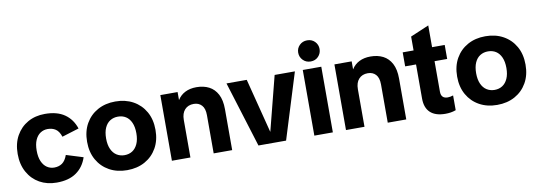

<svg xmlns="http://www.w3.org/2000/svg" viewBox="-58 -1125 4241 1512"><g transform="rotate(-10 2062.5 -368.5)"><path d="M297 12Q220 12 160.5 -21.5Q101 -55 66.5 -117Q32 -179 32 -263Q32 -347 66.5 -408.5Q101 -470 160.5 -503.5Q220 -537 297 -537Q394 -537 454 -495.5Q514 -454 539 -378L403 -336Q388 -381 361.5 -398.5Q335 -416 298 -416Q266 -416 240 -399Q214 -382 199 -348Q184 -314 184 -263Q184 -212 199 -177.5Q214 -143 240 -125.5Q266 -108 298 -108Q335 -108 361.5 -126.5Q388 -145 404 -190L539 -148Q514 -72 454 -30Q394 12 297 12Z M860 12Q780 12 718.5 -22Q657 -56 622 -117.5Q587 -179 587 -262Q587 -346 622 -407.5Q657 -469 718.5 -503Q780 -537 860 -537Q941 -537 1002.5 -503Q1064 -469 1099 -407.5Q1134 -346 1134 -262Q1134 -179 1099 -117.5Q1064 -56 1002.5 -22Q941 12 860 12ZM860 -108Q896 -108 923 -125.5Q950 -143 965.5 -177.5Q981 -212 981 -262Q981 -313 965.5 -347.5Q950 -382 923 -399Q896 -416 860 -416Q825 -416 797.5 -399Q770 -382 754.5 -347.5Q739 -313 739 -262Q739 -212 754.5 -177.5Q770 -143 797.5 -125.5Q825 -108 860 -108Z M1553 0V-306Q1553 -359 1529 -385Q1505 -411 1465 -411Q1420 -411 1393.5 -382Q1367 -353 1367 -300V0H1219V-525H1357V-462H1358Q1380 -498 1418.5 -517.5Q1457 -537 1509 -537Q1566 -537 1609 -515Q1652 -493 1676.5 -446.5Q1701 -400 1701 -327V0Z M1911 0 1748 -525H1910L2021 -91H2022L2133 -525H2295L2132 0Z M2358 0V-525H2506V0ZM2432 -580Q2395 -580 2370.5 -605Q2346 -630 2346 -665Q2346 -700 2370.5 -724.5Q2395 -749 2432 -749Q2469 -749 2493 -724.5Q2517 -700 2517 -665Q2517 -630 2493 -605Q2469 -580 2432 -580Z M2945 0V-306Q2945 -359 2921 -385Q2897 -411 2857 -411Q2812 -411 2785.5 -382Q2759 -353 2759 -300V0H2611V-525H2749V-462H2750Q2772 -498 2810.5 -517.5Q2849 -537 2901 -537Q2958 -537 3001 -515Q3044 -493 3068.5 -446.5Q3093 -400 3093 -327V0Z M3405 10Q3326 10 3285 -28Q3244 -66 3244 -140V-636L3392 -699V-169Q3392 -141 3405.5 -127.5Q3419 -114 3445 -114Q3455 -114 3466 -116Q3477 -118 3489 -122V-4Q3467 4 3446.5 7Q3426 10 3405 10ZM3157 -413V-525H3493V-413Z M3819 12Q3739 12 3677.5 -22Q3616 -56 3581 -117.5Q3546 -179 3546 -262Q3546 -346 3581 -407.5Q3616 -469 3677.5 -503Q3739 -537 3819 -537Q3900 -537 3961.5 -503Q4023 -469 4058 -407.5Q4093 -346 4093 -262Q4093 -179 4058 -117.5Q4023 -56 3961.5 -22Q3900 12 3819 12ZM3819 -108Q3855 -108 3882 -125.5Q3909 -143 3924.5 -177.5Q3940 -212 3940 -262Q3940 -313 3924.5 -347.5Q3909 -382 3882 -399Q3855 -416 3819 -416Q3784 -416 3756.5 -399Q3729 -382 3713.5 -347.5Q3698 -313 3698 -262Q3698 -212 3713.5 -177.5Q3729 -143 3756.5 -125.5Q3784 -108 3819 -108Z"/></g></svg>

Font: TikTok Sans 24pt
Style: Bold
Weight: 700
Version: Version 4.000